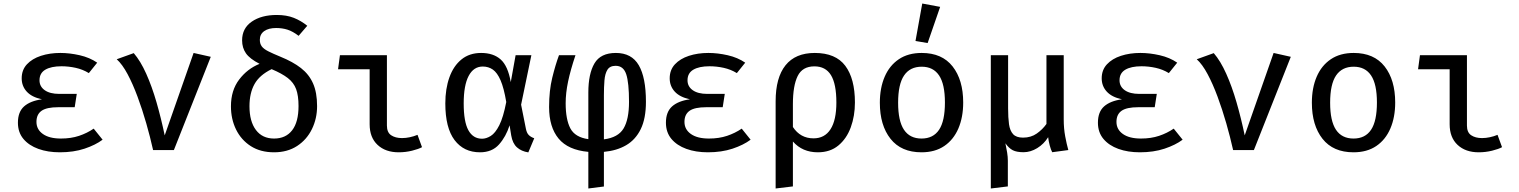

<svg xmlns="http://www.w3.org/2000/svg" viewBox="-20 -855 8655 1094"><path d="M405.6 -244.1H311.8Q245.6 -244.1 216.7 -223.6Q187.7 -203.1 187.7 -160.5Q187.7 -117.4 224.4 -91.5Q261 -65.6 327.2 -65.6Q384.6 -65.6 430.5 -81Q476.4 -96.4 513.8 -122.1L564.6 -59Q524.1 -28.7 461.8 -7.9Q399.5 12.8 321 12.8Q252.3 12.8 198.5 -6.7Q144.6 -26.2 113.3 -63.6Q82.1 -101 82.1 -155.9Q82.1 -217.4 117.2 -248.7Q152.3 -280 219 -289.2Q161 -301.5 132.3 -333.1Q103.6 -364.6 103.6 -408.7Q103.6 -456.4 133.3 -488.5Q163.1 -520.5 213.1 -536.9Q263.1 -553.3 324.1 -553.3Q376.9 -553.3 434.1 -540.3Q491.3 -527.2 533.8 -497.9L486.2 -438.5Q451.8 -459.5 411.3 -468.5Q370.8 -477.4 330.3 -477.4Q271.3 -477.4 238.2 -457.9Q205.1 -438.5 205.1 -397.4Q205.1 -362.1 234.9 -341Q264.6 -320 317.9 -320H417.4Z M852.3 0Q835.9 -73.8 813.3 -152.6Q790.8 -231.3 763.8 -303.8Q736.9 -376.4 706.9 -432.6Q676.9 -488.7 645.1 -517.4L742.1 -552.3Q780.5 -507.7 813.1 -435.1Q845.6 -362.6 871.8 -272.1Q897.9 -181.5 918.5 -83.6L1083.1 -553.3L1181 -531.3L970.8 0Z M1556.9 -769.7Q1612.8 -769.7 1654.1 -753.3Q1695.4 -736.9 1730.8 -708.2L1681.5 -650.8Q1648.2 -676.4 1618.2 -685.9Q1588.2 -695.4 1553.3 -695.4Q1510.3 -695.4 1485.4 -677.7Q1460.5 -660 1460.5 -628.2Q1460.5 -605.6 1471.5 -590.8Q1482.6 -575.9 1508.5 -562.8Q1534.4 -549.7 1577.9 -531.8Q1648.7 -503.1 1694.9 -467.2Q1741 -431.3 1763.8 -379.5Q1786.7 -327.7 1786.7 -250.3Q1786.7 -179.5 1757.4 -119.5Q1728.2 -59.5 1673.1 -23.3Q1617.9 12.8 1541.5 12.8Q1464.1 12.8 1409.2 -22.3Q1354.4 -57.4 1325.1 -116.9Q1295.9 -176.4 1295.9 -249.2Q1295.9 -340 1342.6 -401.5Q1389.2 -463.1 1459 -491.3Q1403.1 -520 1381.3 -551.3Q1359.5 -582.6 1359.5 -625.1Q1359.5 -693.8 1414.6 -731.8Q1469.7 -769.7 1556.9 -769.7ZM1527.7 -461Q1458.5 -427.2 1430 -375.6Q1401.5 -324.1 1401.5 -249.7Q1401.5 -163.1 1438.2 -114.4Q1474.9 -65.6 1541.5 -65.6Q1608.2 -65.6 1644.6 -112.6Q1681 -159.5 1681 -250.8Q1681 -310.3 1667.2 -347.4Q1653.3 -384.6 1619.7 -410.5Q1586.2 -436.4 1527.7 -461Z M2086.2 -460.5H1906.2L1916.9 -540.5H2184.6V-139.5Q2184.6 -100.5 2208.7 -84.4Q2232.8 -68.2 2270.8 -68.2Q2292.3 -68.2 2315.1 -73.1Q2337.9 -77.9 2359 -86.7L2384.6 -16.4Q2365.1 -5.6 2327.9 3.6Q2290.8 12.8 2251.8 12.8Q2176.4 12.8 2131.3 -29.5Q2086.2 -71.8 2086.2 -146.7Z M2721.5 -553.3Q2791.3 -553.3 2832.8 -516.2Q2874.4 -479 2890.3 -387.2L2917.9 -540.5H3007.7L2949.2 -258.5L2976.4 -122.1Q2981 -97.9 2992.3 -86.2Q3003.6 -74.4 3024.1 -67.2L2990.3 13.3Q2950.8 7.2 2925.6 -15.4Q2900.5 -37.9 2892.8 -83.6L2883.6 -141Q2863.1 -76.4 2823.3 -31.8Q2783.6 12.8 2714.9 12.8Q2622.6 12.8 2570 -56.9Q2517.4 -126.7 2517.4 -265.6Q2517.4 -349.7 2540.8 -414.6Q2564.1 -479.5 2609.5 -516.4Q2654.9 -553.3 2721.5 -553.3ZM2730.8 -475.9Q2678.5 -475.9 2650.3 -422.3Q2622.1 -368.7 2622.1 -265.6Q2622.1 -161.5 2648.7 -113.1Q2675.4 -64.6 2726.7 -64.6Q2750.8 -64.6 2776.4 -80.5Q2802.1 -96.4 2824.9 -141.3Q2847.7 -186.2 2864.6 -273.8Q2851.3 -353.3 2832.3 -397.2Q2813.3 -441 2788.2 -458.5Q2763.1 -475.9 2730.8 -475.9Z M3489.2 -553.3Q3579 -553.3 3619.7 -483.3Q3660.5 -413.3 3660.5 -274.9Q3660.5 -180 3631 -119.5Q3601.5 -59 3547.9 -27.7Q3494.4 3.6 3421 10.3V207.7L3332.3 219V10.3Q3216.9 0 3162.8 -65.4Q3108.7 -130.8 3108.7 -245.1Q3108.7 -339 3126.7 -412.1Q3144.6 -485.1 3165.1 -540.5H3259Q3230.8 -456.4 3216.9 -390.5Q3203.1 -324.6 3203.1 -266.7Q3203.1 -174.9 3229.7 -123.8Q3256.4 -72.8 3332.3 -62.1V-327.7Q3332.3 -434.4 3367.2 -493.8Q3402.1 -553.3 3489.2 -553.3ZM3488.2 -480Q3454.9 -480 3441 -457.4Q3427.2 -434.9 3424.1 -396.9Q3421 -359 3421 -312.8V-61Q3502.1 -71.3 3533.1 -123.1Q3564.1 -174.9 3564.1 -274.9Q3564.1 -383.6 3548.2 -431.8Q3532.3 -480 3488.2 -480Z M4097.9 -244.1H4004.1Q3937.9 -244.1 3909 -223.6Q3880 -203.1 3880 -160.5Q3880 -117.4 3916.7 -91.5Q3953.3 -65.6 4019.5 -65.6Q4076.9 -65.6 4122.8 -81Q4168.7 -96.4 4206.2 -122.1L4256.9 -59Q4216.4 -28.7 4154.1 -7.9Q4091.8 12.8 4013.3 12.8Q3944.6 12.8 3890.8 -6.7Q3836.9 -26.2 3805.6 -63.6Q3774.4 -101 3774.4 -155.9Q3774.4 -217.4 3809.5 -248.7Q3844.6 -280 3911.3 -289.2Q3853.3 -301.5 3824.6 -333.1Q3795.9 -364.6 3795.9 -408.7Q3795.9 -456.4 3825.6 -488.5Q3855.4 -520.5 3905.4 -536.9Q3955.4 -553.3 4016.4 -553.3Q4069.2 -553.3 4126.4 -540.3Q4183.6 -527.2 4226.2 -497.9L4178.5 -438.5Q4144.1 -459.5 4103.6 -468.5Q4063.1 -477.4 4022.6 -477.4Q3963.6 -477.4 3930.5 -457.9Q3897.4 -438.5 3897.4 -397.4Q3897.4 -362.1 3927.2 -341Q3956.9 -320 4010.3 -320H4109.7Z M4622.6 -553.3Q4741.5 -553.3 4796.4 -480Q4851.3 -406.7 4851.3 -270.8Q4851.3 -194.4 4827.7 -129.7Q4804.1 -65.1 4757.2 -26.2Q4710.3 12.8 4640 12.8Q4551.8 12.8 4497.9 -48.7V207.2L4399.5 219V-277.9Q4399.5 -412.8 4455.9 -483.1Q4512.3 -553.3 4622.6 -553.3ZM4620.5 -476.9Q4552.3 -476.9 4525.1 -421.8Q4497.9 -366.7 4497.9 -262.1V-131.3Q4540.5 -66.7 4615.4 -66.7Q4679 -66.7 4712.3 -118.7Q4745.6 -170.8 4745.6 -270.8Q4745.6 -376.4 4714.9 -426.7Q4684.1 -476.9 4620.5 -476.9Z M5231.8 -553.3Q5347.7 -553.3 5407.9 -476.4Q5468.2 -399.5 5468.2 -270.8Q5468.2 -187.2 5440.8 -123.1Q5413.3 -59 5360.5 -23.1Q5307.7 12.8 5230.8 12.8Q5114.9 12.8 5054.1 -64.1Q4993.3 -141 4993.3 -269.7Q4993.3 -353.8 5020.8 -417.7Q5048.2 -481.5 5101.3 -517.4Q5154.4 -553.3 5231.8 -553.3ZM5231.8 -474.9Q5165.1 -474.9 5131.3 -424.9Q5097.4 -374.9 5097.4 -269.7Q5097.4 -165.6 5130.8 -115.6Q5164.1 -65.6 5230.8 -65.6Q5297.4 -65.6 5330.8 -115.6Q5364.1 -165.6 5364.1 -270.8Q5364.1 -375.4 5330.8 -425.1Q5297.4 -474.9 5231.8 -474.9ZM5234.9 -834.9 5336.9 -815.9 5265.6 -609.7 5196.4 -621.5Z M6041 -540.5V-175.4Q6041 -122.6 6049.5 -77.7Q6057.9 -32.8 6067.2 0L5975.4 12.3Q5967.7 -1.5 5961 -27.2Q5954.4 -52.8 5952.3 -73.3Q5928.2 -34.4 5890 -11Q5851.8 12.3 5812.3 12.3Q5772.8 12.3 5750.8 1Q5728.7 -10.3 5708.7 -38.5Q5714.9 -9.7 5718.7 14.6Q5722.6 39 5722.6 61V207.2L5625.6 219V-540.5H5724.1V-236.9Q5724.1 -184.6 5729.2 -147.4Q5734.4 -110.3 5752.6 -90.5Q5770.8 -70.8 5809.2 -70.8Q5854.4 -70.8 5887.4 -94.1Q5920.5 -117.4 5942.6 -148.7V-540.5Z M6559.5 -244.1H6465.6Q6399.5 -244.1 6370.5 -223.6Q6341.5 -203.1 6341.5 -160.5Q6341.5 -117.4 6378.2 -91.5Q6414.9 -65.6 6481 -65.6Q6538.5 -65.6 6584.4 -81Q6630.3 -96.4 6667.7 -122.1L6718.5 -59Q6677.9 -28.7 6615.6 -7.9Q6553.3 12.8 6474.9 12.8Q6406.2 12.8 6352.3 -6.7Q6298.5 -26.2 6267.2 -63.6Q6235.9 -101 6235.9 -155.9Q6235.9 -217.4 6271 -248.7Q6306.2 -280 6372.8 -289.2Q6314.9 -301.5 6286.2 -333.1Q6257.4 -364.6 6257.4 -408.7Q6257.4 -456.4 6287.2 -488.5Q6316.9 -520.5 6366.9 -536.9Q6416.9 -553.3 6477.9 -553.3Q6530.8 -553.3 6587.9 -540.3Q6645.1 -527.2 6687.7 -497.9L6640 -438.5Q6605.6 -459.5 6565.1 -468.5Q6524.6 -477.4 6484.1 -477.4Q6425.1 -477.4 6392.1 -457.9Q6359 -438.5 6359 -397.4Q6359 -362.1 6388.7 -341Q6418.5 -320 6471.8 -320H6571.3Z M7006.2 0Q6989.7 -73.8 6967.2 -152.6Q6944.6 -231.3 6917.7 -303.8Q6890.8 -376.4 6860.8 -432.6Q6830.8 -488.7 6799 -517.4L6895.9 -552.3Q6934.4 -507.7 6966.9 -435.1Q6999.5 -362.6 7025.6 -272.1Q7051.8 -181.5 7072.3 -83.6L7236.9 -553.3L7334.9 -531.3L7124.6 0Z M7693.3 -553.3Q7809.2 -553.3 7869.5 -476.4Q7929.7 -399.5 7929.7 -270.8Q7929.7 -187.2 7902.3 -123.1Q7874.9 -59 7822.1 -23.1Q7769.2 12.8 7692.3 12.8Q7576.4 12.8 7515.6 -64.1Q7454.9 -141 7454.9 -269.7Q7454.9 -353.8 7482.3 -417.7Q7509.7 -481.5 7562.8 -517.4Q7615.9 -553.3 7693.3 -553.3ZM7693.3 -474.9Q7626.7 -474.9 7592.8 -424.9Q7559 -374.9 7559 -269.7Q7559 -165.6 7592.3 -115.6Q7625.6 -65.6 7692.3 -65.6Q7759 -65.6 7792.3 -115.6Q7825.6 -165.6 7825.6 -270.8Q7825.6 -375.4 7792.3 -425.1Q7759 -474.9 7693.3 -474.9Z M8240 -460.5H8060L8070.8 -540.5H8338.5V-139.5Q8338.5 -100.5 8362.6 -84.4Q8386.7 -68.2 8424.6 -68.2Q8446.2 -68.2 8469 -73.1Q8491.8 -77.9 8512.8 -86.7L8538.5 -16.4Q8519 -5.6 8481.8 3.6Q8444.6 12.8 8405.6 12.8Q8330.3 12.8 8285.1 -29.5Q8240 -71.8 8240 -146.7Z"/></svg>

Font: Fira Code Retina
Style: Regular
Weight: 450
Monospace: yes
Designer: Carrois Corporate, Edenspiekermann AG, Nikita Prokopov
Foundry: Carrois Corporate, Edenspiekermann AG, Nikita Prokopov
Version: Version 6.002